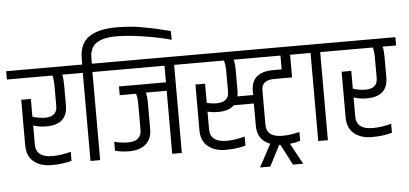

<svg xmlns="http://www.w3.org/2000/svg" viewBox="-85 -1013 2747 1290"><g transform="rotate(-5 1288.5 -368.0)"><path d="M291 -524Q291 -564 283 -594H-24V-650H440V-594H349Q356 -570 356 -524V-387Q356 -257 212 -257Q167 -257 125 -271V-143Q125 -55 236 -55Q297 -55 361 -73V-12Q300 5 225.5 5Q151 5 105.5 -32.5Q60 -70 60 -142V-450H125V-330Q171 -316 208 -316Q291 -316 291 -387Z M489 -650V-687Q489 -792 554 -835.5Q619 -879 737 -879Q833 -879 901.5 -866.5Q970 -854 997.5 -848Q1025 -842 1061.5 -832.5Q1098 -823 1102 -822V-763Q1057 -778 968 -794Q829 -819 736 -819Q643 -819 598.5 -788Q554 -757 554 -686V-650H649V-594H553V0H488V-594H392V-650Z M841 -354Q841 -396 832 -423H722V-482H1039V-594H601V-650H1200V-594H1104V0H1039V-425H898Q906 -401 906 -356V-179Q906 -113 866 -77.5Q826 -42 751 -42Q703 -42 658 -54V-114Q706 -102 750 -102Q841 -102 841 -180Z M1449 -524Q1449 -560 1440 -594H1152V-650H1637V-594H1505Q1513 -570 1513 -524V-383Q1513 -361 1509 -346H1636V-289H1480Q1444 -253 1370 -253Q1332 -253 1300 -262V-143Q1300 -55 1412 -55Q1470 -55 1534 -73V-12Q1473 5 1399.5 5Q1326 5 1280.5 -32.5Q1235 -70 1235 -142V-450H1300V-321Q1334 -312 1365 -312Q1449 -312 1449 -383Z M1886 -441H1768Q1720 -441 1700 -423Q1680 -405 1680 -370V-140Q1680 -56 1787 -56Q1844 -56 1903 -72V-12Q1873 -2 1833 2L1910 143H1841L1769 4L1760 3L1688 143H1619L1701 -10Q1615 -43 1615 -139V-372Q1615 -501 1764 -501H1821V-594H1536V-650H1976V-594H1886Z M2024 -594H1928V-650H2185V-594H2089V0H2024Z M2452 -524Q2452 -564 2444 -594H2137V-650H2601V-594H2510Q2517 -570 2517 -524V-387Q2517 -257 2373 -257Q2328 -257 2286 -271V-143Q2286 -55 2397 -55Q2458 -55 2522 -73V-12Q2461 5 2386.5 5Q2312 5 2266.5 -32.5Q2221 -70 2221 -142V-450H2286V-330Q2332 -316 2369 -316Q2452 -316 2452 -387Z"/></g></svg>

Font: Khand
Style: Regular
Weight: 400
Designer: Devanagari: Sanchit Sawaria, Jyotish Sonowal; Latin: Satya Rajpurohit
Foundry: Indian Type Foundry
Version: Version 1.101;PS 1.0;hotconv 1.0.78;makeotf.lib2.5.61930; tt